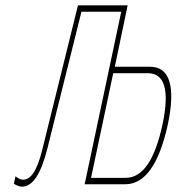

<svg xmlns="http://www.w3.org/2000/svg" viewBox="-20 -690 661 719"><path d="M272 -670 139 -132C118 -45 93 -17 66 -17C58 -17 47 -22 38 -30L32 -2C41 4 53 9 62 9C104 9 134 -41 158 -136L285 -646H434L297 0H449C523 0 576 -75 609 -226C638 -366 616 -440 542 -440H410L458 -670ZM321 -24 404 -416H533C598 -416 615 -350 589 -226C560 -91 515 -24 450 -24Z"/></svg>

Font: LT Wave Mono Thin
Style: Italic
Weight: 100
Designer: Daniel Lyons
Version: Version 2.5 (Glyphs App)